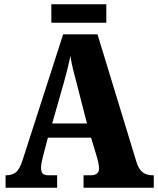

<svg xmlns="http://www.w3.org/2000/svg" viewBox="-20 -874 736 894"><path d="M6 0V-58H12Q35 -58 53 -71Q71 -84 85 -128L274 -714H434L615 -121Q625 -87 643.5 -72.5Q662 -58 687 -58H696V0H369V-58H405Q418 -58 429.5 -64.5Q441 -71 441 -90Q441 -103 437.5 -118Q434 -133 432 -140L404 -233H203L183 -157Q180 -145 175.5 -125.5Q171 -106 171 -92Q171 -76 178 -67Q185 -58 203 -58H246V0ZM223 -299H385L336 -490Q328 -519 320.5 -549.5Q313 -580 308 -613Q301 -581 293.5 -550.5Q286 -520 278 -492ZM219 -768V-854H475V-768Z"/></svg>

Font: Noto Serif Lao Condensed Black
Style: Regular
Weight: 900
Width: 3
Designer: Monotype Design Team
Foundry: Monotype Imaging Inc.
Version: Version 2.003; ttfautohint (v1.8.4.7-5d5b)